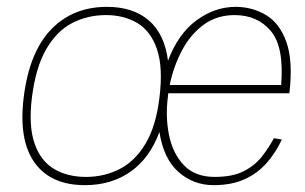

<svg xmlns="http://www.w3.org/2000/svg" viewBox="-20 -530 891 560"><path d="M228 10Q128 10 81 -55.5Q34 -121 49 -245Q65 -377 128.5 -443.5Q192 -510 292 -510Q368 -510 414 -470.5Q460 -431 470 -353Q500 -432 553.5 -471Q607 -510 667 -510Q716 -510 756 -486Q796 -462 815.5 -407Q835 -352 824 -258H471Q470 -254 470 -250Q462 -190 473 -136Q484 -82 516.5 -48Q549 -14 606 -14Q658 -14 690.5 -30.5Q723 -47 743.5 -73Q764 -99 779 -127L802 -123Q785 -86 758.5 -55.5Q732 -25 694 -7.5Q656 10 603 10Q544 10 500.5 -28.5Q457 -67 445 -145Q417 -69 361 -29.5Q305 10 228 10ZM231 -14Q284 -14 329 -37Q374 -60 404.5 -111Q435 -162 445 -245Q456 -333 438 -386Q420 -439 381 -462.5Q342 -486 289 -486Q235 -486 190 -462.5Q145 -439 114.5 -386Q84 -333 73 -245Q63 -162 81 -111Q99 -60 138 -37Q177 -14 231 -14ZM664 -486Q612 -486 573.5 -457.5Q535 -429 510.5 -382.5Q486 -336 475 -282H800Q809 -393 770 -439.5Q731 -486 664 -486Z"/></svg>

Font: Haskoy Thin
Style: Italic
Weight: 100
Designer: Ertekin Erdin
Foundry: Ertekin Erdin
Version: Version 2.000; ttfautohint (v1.8.4.7-5d5b)